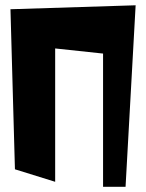

<svg xmlns="http://www.w3.org/2000/svg" viewBox="-20 -716 560 734"><path d="M37.1 -68.8 20 -680.7 498.5 -695.8 460 -2H374V-511.2L190.9 -530.8V-21Z"/></svg>

Font: Some Time Later
Style: Regular
Weight: 400
Version: Version 003.300